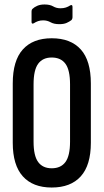

<svg xmlns="http://www.w3.org/2000/svg" viewBox="-20 -832 463 858"><path d="M211 6Q127 6 82 -44Q37 -94 37 -194V-459Q37 -561 82 -611Q127 -661 211 -661Q296 -661 341 -611Q386 -561 386 -459V-194Q386 -94 341 -44Q296 6 211 6ZM211 -80Q252 -80 272.5 -108Q293 -136 293 -199V-455Q293 -519 272.5 -547Q252 -575 211 -575Q171 -575 150.5 -547Q130 -519 130 -455V-199Q130 -136 150.5 -108Q171 -80 211 -80ZM245 -724Q221 -724 206 -732.5Q191 -741 173 -741Q160 -741 150 -737.5Q140 -734 131 -728Q121 -723 121 -734V-780Q121 -789 126 -793Q133 -800 146.5 -806Q160 -812 179 -812Q203 -812 217.5 -803.5Q232 -795 250 -795Q264 -795 274.5 -798.5Q285 -802 294 -808Q304 -813 304 -801V-756Q304 -747 299 -742Q290 -735 277.5 -729.5Q265 -724 245 -724Z"/></svg>

Font: Sofia Sans Extra Condensed SemiBold
Style: Regular
Weight: 600
Designer: Botio Nikoltchev, Ani Petrova
Foundry: lettersoup
Version: Version 4.101